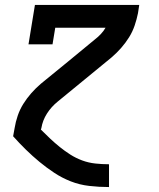

<svg xmlns="http://www.w3.org/2000/svg" viewBox="-20 -550 640 775"><path d="M321 -229 263 -290ZM419 205Q380 205 340.5 200.5Q301 196 265.5 182Q230 168 199 147.5Q168 127 139.5 103.5Q111 80 84.5 54Q58 28 33 0L39 -33Q43 -58 51.5 -83Q60 -108 74 -130.5Q88 -153 106 -173.5Q124 -194 145 -212L254 -301L362 -390Q375 -400 386.5 -412Q398 -424 406 -438H203L192 -371H95L121 -530H542L537 -497Q532 -472 523.5 -447Q515 -422 501 -399.5Q487 -377 469 -356.5Q451 -336 430 -318L213 -140Q187 -119 169.5 -91.5Q152 -64 147 -33L145 -27Q164 -8 182.5 9.5Q201 27 221.5 43.5Q242 60 264 74Q286 88 311.5 97.5Q337 107 364.5 110Q392 113 419 113H420V205Z"/></svg>

Font: Iosevka Curly Slab SmBdEx
Style: Italic
Weight: 600
Width: 7
Italic angle: -9°
Monospace: yes
Designer: Belleve Invis
Foundry: Belleve Invis
Version: Version 11.1.0; ttfautohint (v1.8.3)